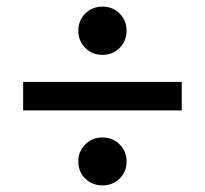

<svg xmlns="http://www.w3.org/2000/svg" viewBox="-20 -568 620 581"><path d="M50 -234V-320H530V-234ZM290 -7Q259 -7 238 -27.5Q217 -48 217 -80Q217 -110 238 -131Q259 -152 290 -152Q321 -152 342 -131Q363 -110 363 -80Q363 -48 342 -27.5Q321 -7 290 -7ZM290 -402Q259 -402 238 -423Q217 -444 217 -475Q217 -506 238 -527Q259 -548 290 -548Q321 -548 342 -527Q363 -506 363 -475Q363 -444 342 -423Q321 -402 290 -402Z"/></svg>

Font: Sometype Mono SemiBold
Style: Regular
Weight: 600
Designer: Ryoichi Tsunekawa
Foundry: Dharma Type
Version: Version 1.001